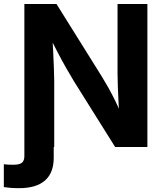

<svg xmlns="http://www.w3.org/2000/svg" viewBox="-62 -748 832 977"><path d="M-42.5 204.1V87.9Q-31.7 89.4 -18.8 89.8Q-5.9 90.3 5.9 90.3Q37.1 90.3 49.6 80.1Q62 69.8 62 46.4V-61H211.4V54.7Q211.4 131.3 167 170.4Q122.6 209.5 35.2 209.5Q12.2 209.5 -7.8 208Q-27.8 206.5 -42.5 204.1ZM62 0V-727.5H225.6L456.5 -357.9Q471.7 -333.5 489.5 -301.8Q507.3 -270 525.9 -231.9Q544.4 -193.8 562.5 -149.9L546.9 -137.2Q543.9 -175.3 541.5 -220.2Q539.1 -265.1 537.6 -306.4Q536.1 -347.7 536.1 -374.5V-727.5H688V0H523.9L314 -335Q294.4 -367.2 274.7 -401.9Q254.9 -436.5 232.4 -479.7Q210 -522.9 181.6 -578.6L203.1 -584Q206.5 -531.2 208.7 -483.2Q210.9 -435.1 212.4 -397Q213.9 -358.9 213.9 -335.4V0Z"/></svg>

Font: Inter 20pt
Style: Bold
Weight: 700
Version: Version 4.001;git-66647c0bb